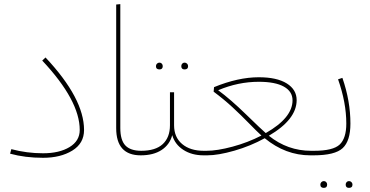

<svg xmlns="http://www.w3.org/2000/svg" viewBox="-20 -754 1794 932"><path d="M189 12Q102 12 29 -8L35 -30Q110 -10 189 -10Q268 -10 317.5 -40Q367 -70 367 -123Q367 -266 185 -460L201 -475Q388 -276 388 -123Q388 -58 331 -23Q274 12 189 12Z M544 -132V-732L564 -734V-133Q564 -74 588.5 -48Q613 -22 666 -22L678 -11L663 0Q544 0 544 -132Z M754 -417Q737 -417 737 -433Q737 -440 742 -445Q747 -450 754 -450Q761 -450 765.5 -445Q770 -440 770 -433Q770 -417 754 -417ZM876 -417Q860 -417 860 -433Q860 -440 864.5 -445Q869 -450 876 -450Q883 -450 888 -445Q893 -440 893 -433Q893 -417 876 -417ZM969 -22 983 -11 968 0Q911 0 870 -26.5Q829 -53 816 -98Q804 -52 764.5 -26Q725 0 663 0L648 -11L665 -22Q735 -22 770 -54.5Q805 -87 805 -146V-306H825V-146Q825 -88 864 -55Q903 -22 969 -22Z M1504 -22 1517 -10 1502 0H1486Q1366 0 1265 -83Q1196 -45 1117.5 -22.5Q1039 0 986 0H968L953 -10L970 -22H982Q1034 -22 1108.5 -42Q1183 -62 1249 -96Q1226 -117 1188 -156Q1150 -195 1109 -233Q1068 -271 1017 -309L1019 -331Q1136 -379 1236 -379Q1324 -379 1372 -349Q1420 -319 1420 -268Q1420 -174 1285 -95Q1376 -22 1490 -22ZM1039 -316Q1099 -272 1174 -199Q1249 -126 1270 -108Q1400 -182 1400 -267Q1400 -310 1358 -333.5Q1316 -357 1236 -357Q1136 -357 1039 -316Z M1504 -22Q1597 -22 1629 -52.5Q1661 -83 1661 -154Q1661 -256 1621 -369L1642 -376Q1681 -264 1681 -154Q1681 -70 1643.5 -35Q1606 0 1502 0L1487 -11ZM1552 158Q1535 158 1535 142Q1535 135 1540 130Q1545 125 1552 125Q1559 125 1563.5 130Q1568 135 1568 142Q1568 158 1552 158ZM1674 158Q1658 158 1658 142Q1658 135 1662.5 130Q1667 125 1674 125Q1681 125 1686 130Q1691 135 1691 142Q1691 158 1674 158Z"/></svg>

Font: FiraGO Thin
Style: Regular
Weight: 100
Designer: bBox Type
Foundry: bBox Type GmbH
Version: Version 1.001;PS 001.001;hotconv 1.0.88;makeotf.lib2.5.64775